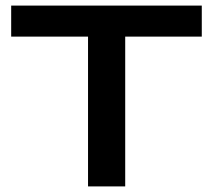

<svg xmlns="http://www.w3.org/2000/svg" viewBox="-20 -667 762 687"><path d="M20 -647H702V-536H428V0H295V-536H20Z"/></svg>

Font: Syne Modified
Style: Bold
Weight: 700
Designer: Lucas Descroix
Foundry: Bonjour Monde
Version: Version 2.200